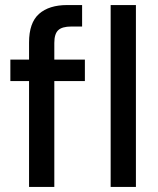

<svg xmlns="http://www.w3.org/2000/svg" viewBox="-20 -740 626 760"><path d="M95 0V-419H21V-504H95V-572Q95 -650 134.5 -685Q174 -720 246 -720H305V-635H262Q226 -635 210.5 -620.5Q195 -606 195 -570V-504H316V-419H195V0ZM418 0V-720H518V0Z"/></svg>

Font: DM Sans Medium
Style: Regular
Weight: 500
Designer: Colophon Foundry, Jonny Pinhorn
Foundry: Colophon Foundry
Version: Version 4.004; ttfautohint (v1.8.4.7-5d5b)